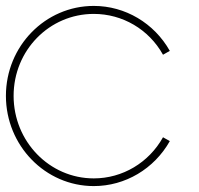

<svg xmlns="http://www.w3.org/2000/svg" viewBox="-25 -614 674 649"><path d="M549 -442C496 -536 398 -594 292 -594C128 -594 -5 -458 -5 -290C-5 -122 128 15 292 15C398 15 496 -43 549 -137L526 -150C478 -64 389 -11 292 -11C142 -11 21 -136 21 -290C21 -444 142 -567 292 -567C389 -567 478 -515 526 -429Z"/></svg>

Font: MintSans
Style: ExtraLight
Weight: 200
Version: Version 1.0